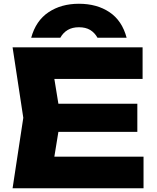

<svg xmlns="http://www.w3.org/2000/svg" viewBox="-20 -1002 834 1022"><path d="M711 -450V-300H162V-450ZM303 -375 254 -74 170 -168H744V0H47L104 -375L47 -750H739V-582H170L254 -676ZM654 -801H499Q484 -828 460 -842.5Q436 -857 400 -857Q365 -857 340.5 -842.5Q316 -828 301 -801H146Q171 -892 238.5 -937Q306 -982 400 -982Q496 -982 563 -937Q630 -892 654 -801Z"/></svg>

Font: Unbounded
Style: Bold
Weight: 700
Designer: Luke Prowse, Jean-Baptiste Morizot, Fátima Lázaro, Florian Runge
Foundry: NaN
Version: Version 1.700